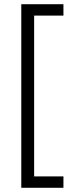

<svg xmlns="http://www.w3.org/2000/svg" viewBox="-20 -769 362 911"><path d="M81 -749V122H281V68H142V-695H281V-749Z"/></svg>

Font: RazerF5 Light
Style: Regular
Weight: 300
Foundry: Razer Inc.
Version: Version 2